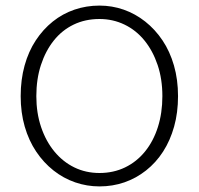

<svg xmlns="http://www.w3.org/2000/svg" viewBox="-20 -654 711 687"><path d="M336 13Q291 13 249 -1.5Q207 -16 171.5 -44Q136 -72 109.5 -111.5Q83 -151 68.5 -201Q54 -251 54 -310Q54 -369 68 -419.5Q82 -470 108 -509.5Q134 -549 169 -577Q204 -605 246.5 -619.5Q289 -634 336 -634Q381 -634 422.5 -619.5Q464 -605 499.5 -577Q535 -549 561.5 -509.5Q588 -470 602.5 -419.5Q617 -369 617 -310Q617 -251 603 -201Q589 -151 563.5 -111.5Q538 -72 502.5 -44Q467 -16 425 -1.5Q383 13 336 13ZM336 -35Q386 -35 427.5 -55Q469 -75 499 -112Q529 -149 545 -199.5Q561 -250 561 -310Q561 -371 544 -421.5Q527 -472 497 -509Q467 -546 425.5 -566Q384 -586 336 -586Q285 -586 243.5 -566Q202 -546 172.5 -509Q143 -472 126.5 -421.5Q110 -371 110 -310Q110 -250 127 -199.5Q144 -149 174.5 -112Q205 -75 246 -55Q287 -35 336 -35Z"/></svg>

Font: BioRhyme ExtraBold Light
Style: Regular
Weight: 300
Version: Version 1.600;gftools[0.9.33]